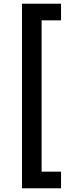

<svg xmlns="http://www.w3.org/2000/svg" viewBox="-20 -852 400 1038"><path d="M99 -832V166H310V76H205V-742H310V-832Z"/></svg>

Font: Noto Sans Gurmukhi SemiCondensed SemiBold
Style: Regular
Weight: 600
Width: 4
Designer: Jelle Bosma - Monotype Design Team
Foundry: Monotype Imaging Inc.
Version: Version 2.004